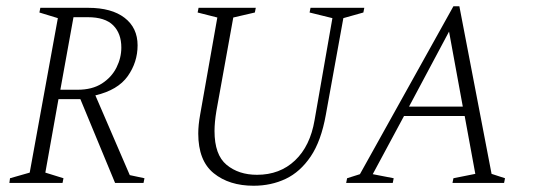

<svg xmlns="http://www.w3.org/2000/svg" viewBox="-20 -585 1715 614"><path d="M10 0 12 -15 75 -33 165 -527 106 -545 109 -560H262Q337 -560 378.5 -528Q420 -496 420 -440Q420 -386 388.5 -341.5Q357 -297 285 -280L395 -25L442 -15L439 0H348L237 -268H167L125 -33L183 -15L180 0ZM261 -530H215L173 -298H228Q275 -298 306 -318Q337 -338 352.5 -369Q368 -400 368 -433Q368 -478 342 -504Q316 -530 261 -530Z M791 9Q713 9 663.5 -31Q614 -71 614 -158Q614 -185 620 -218L675 -529L612 -545L615 -560H798L795 -545L726 -529L672 -230Q666 -194 666 -166Q666 -90 704.5 -58Q743 -26 802 -26Q875 -26 923.5 -72Q972 -118 986 -201L1043 -527L970 -545L973 -560H1145L1142 -545L1078 -527L1022 -218Q1007 -134 973.5 -84.5Q940 -35 893.5 -13Q847 9 791 9Z M1087 0 1090 -15 1131 -28 1430 -565H1449L1552 -29L1595 -15L1592 0H1427L1430 -15L1500 -29L1466 -214H1272L1172 -28L1239 -15L1236 0ZM1288 -244H1460L1416 -484Z"/></svg>

Font: Spectral SC ExtraLight
Style: Italic
Weight: 275
Italic angle: -10°
Designer: Jean-Baptiste Levee
Foundry: Production Type
Version: Version 2.001